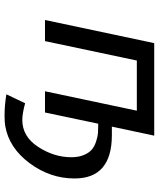

<svg xmlns="http://www.w3.org/2000/svg" viewBox="52 -564 687 830"><g transform="rotate(90 395.0 -148.5)"><path d="M65.9 0 166 -472.2H565.9L526.9 -289.1H563Q751 -289.1 751 -127.9Q751 -22 684.6 66.9Q618.2 155.8 523.9 171.9Q508.8 174.8 478 174.8Q435.1 174.8 387.2 167L425.8 85.9Q470.7 98.1 498 98.1Q569.8 98.1 614.5 29.5Q659.2 -39.1 659.2 -113.8Q659.2 -146 649.2 -168.9Q639.2 -191.9 625 -203.4Q610.8 -214.8 589.8 -221.4Q568.8 -228 555.4 -229Q542 -230 523.9 -230H514.2L465.8 0H374L458 -397H241.2L157.2 0Z"/></g></svg>

Font: CMU Bright
Style: SemiBoldOblique
Weight: 600
Italic angle: -12°
Version: Version 0.7.0